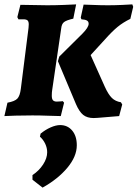

<svg xmlns="http://www.w3.org/2000/svg" viewBox="-20 -526 627 875"><path d="M111 -415Q111 -428 105.5 -433Q100 -438 86 -438H64L59 -448L73 -504L195 -502Q230 -502 270.5 -503.5Q311 -505 327 -506L314 -441Q283 -434 272 -425.5Q261 -417 259 -397L218 -117Q216 -106 216 -90Q216 -75 221.5 -69Q227 -63 239 -63Q250 -63 257 -64Q264 -65 266 -65L272 -58L257 3Q242 3 202.5 1.5Q163 0 128 0Q87 0 50 1Q13 2 0 3L14 -58Q47 -64 59 -76.5Q71 -89 75 -122L110 -399Q111 -405 111 -415ZM355 -372Q384 -401 384 -418Q384 -428 376 -432.5Q368 -437 351 -438L348 -446L361 -505Q373 -505 406 -503.5Q439 -502 472 -502Q502 -502 536 -503.5Q570 -505 583 -506L587 -495L574 -440Q541 -424 516 -403.5Q491 -383 459 -347L393 -275L458 -130Q474 -95 490 -79.5Q506 -64 531 -60L537 -50L523 3Q507 4 462.5 8Q418 12 407 12Q377 12 359 -2.5Q341 -17 326 -52L244 -247L250 -268ZM254 44Q288 44 309 69Q330 94 330 136Q330 187 287 238.5Q244 290 174 329L128 293V272Q158 252 176.5 223.5Q195 195 195 168Q195 148 186 129Q177 110 162 97L165 83Q187 65 211 54.5Q235 44 254 44Z"/></svg>

Font: Alegreya SC ExtraBold
Style: Italic
Weight: 800
Italic angle: -7°
Designer: Juan Pablo del Peral
Foundry: Huerta Tipografica
Version: Version 2.007; ttfautohint (v1.6)